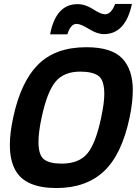

<svg xmlns="http://www.w3.org/2000/svg" viewBox="-20 -926 700 960"><path d="M262.2 14.2Q107.4 14.2 57.6 -73.7Q29.3 -123.5 29.3 -201.7Q29.3 -261.2 45.9 -337.9Q83.5 -515.6 170.2 -602.8Q256.8 -689.9 411.6 -689.9Q538.1 -689.9 591.1 -634Q644 -578.1 644 -475.6Q644 -415 627.9 -337.9Q588.4 -151.9 498.8 -68.8Q409.2 14.2 262.2 14.2ZM288.1 -107.9Q374 -107.9 416.3 -158Q458.5 -208 485.8 -337.9Q501.5 -412.1 501.5 -455.1Q501.5 -525.9 471.9 -546.9Q442.4 -567.9 380.9 -567.9Q299.8 -567.9 257.8 -517.8Q215.8 -467.8 188 -337.9Q172.4 -264.6 172.4 -216.8Q172.4 -150.4 200 -129.2Q227.5 -107.9 288.1 -107.9ZM316.9 -754.4H230.5Q259.3 -905.3 367.7 -905.3Q406.2 -905.3 445.6 -879.9Q484.9 -854.5 504.9 -854.5Q536.1 -854.5 555.7 -906.2H639.6Q607.4 -755.4 499.5 -755.4Q465.8 -755.4 424.8 -781Q383.8 -806.6 362.8 -806.6Q333 -806.6 316.9 -754.4Z"/></svg>

Font: Cadman
Style: Bold Italic
Weight: 700
Italic angle: -12°
Designer: Paul James MIller
Foundry: High-Logic / Made with FontCreator
Version: Version 2.114;March 28, 2021;FontCreator 13.0.0.2683 64-bit